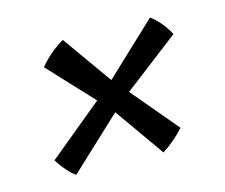

<svg xmlns="http://www.w3.org/2000/svg" viewBox="-72 -593 744 634"><g transform="rotate(-15 300.0 -275.5)"><path d="M189 -497.5 309.5 -328 486.5 -494.5Q524.5 -465 547 -421.5L356 -275L489.5 -116.5Q455 -78.5 414 -52.5L294.5 -222L116.5 -55.5Q85.5 -78.5 59.5 -120.5L247 -275L105.5 -426.5Q141.5 -470 189 -497.5Z"/></g></svg>

Font: JuliaMono Italic
Style: Regular
Weight: 400
Italic angle: -9°
Monospace: yes
Designer: cormullion
Foundry: corm
Version: Version 0.049; ttfautohint (v1.8.4)